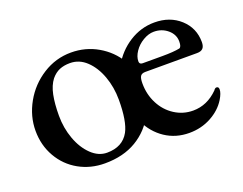

<svg xmlns="http://www.w3.org/2000/svg" viewBox="-77 -563 914 721"><g transform="rotate(-20 379.5 -203.0)"><path d="M31 -190Q31 -248 61 -301.5Q91 -355 143 -388Q195 -421 256 -421Q314 -421 362.5 -393Q411 -365 439 -318Q467 -271 467 -217Q467 -155 440.5 -102Q414 -49 361.5 -17.5Q309 14 235 14Q178 14 131.5 -12Q85 -38 58 -85Q31 -132 31 -190ZM344 -68Q365 -107 365 -193Q365 -243 349 -287Q333 -331 304.5 -358Q276 -385 239 -385Q215 -385 197 -377.5Q179 -370 164 -352Q147 -330 140 -295.5Q133 -261 133 -213Q133 -164 149 -120Q165 -76 193.5 -48.5Q222 -21 256 -21Q318 -21 344 -68ZM387 -204Q387 -262 414.5 -311.5Q442 -361 488.5 -390.5Q535 -420 589 -420Q651 -420 691.5 -383Q732 -346 732 -290Q732 -273 724.5 -265Q717 -257 701 -257H494Q480 -257 474.5 -249Q469 -241 469 -220Q469 -176 488 -139Q507 -102 540.5 -80.5Q574 -59 614 -59Q670 -59 714 -103Q719 -111 725 -111Q734 -111 734 -100Q734 -85 720 -62Q699 -28 659.5 -6.5Q620 15 572 15Q518 15 476 -13Q434 -41 410.5 -90.5Q387 -140 387 -204ZM575 -291Q620 -291 644 -296Q653 -299 653 -321Q653 -349 630 -368.5Q607 -388 575 -388Q554 -388 532 -375Q510 -362 496.5 -342Q483 -322 483 -303Q483 -291 496 -291Z"/></g></svg>

Font: EB Garamond Medium
Style: Regular
Weight: 500
Designer: Georg Duffner and Octavio Pardo
Foundry: Georg Duffner
Version: Version 1.000